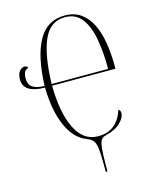

<svg xmlns="http://www.w3.org/2000/svg" viewBox="-135 -812 880 1109"><g transform="rotate(-15 305.0 -257.0)"><path d="M357 210Q357 145 355.5 106Q354 67 348 46.5Q342 26 331 16Q320 6 301 -1Q227 -29 186.5 -121.5Q146 -214 144 -351Q82 -351 49 -371.5Q16 -392 16 -433Q16 -465 29.5 -482Q43 -499 60 -499Q66 -499 71.5 -496.5Q77 -494 80 -486Q60 -481 54.5 -465Q49 -449 49 -432Q49 -393 74 -377Q99 -361 144 -361Q150 -536 202.5 -630Q255 -724 360 -724Q418 -724 457 -696Q496 -668 520 -619Q544 -570 554.5 -504.5Q565 -439 565 -364V-351H186Q188 -187 234.5 -93.5Q281 0 368 0Q428 0 465 -30.5Q502 -61 520 -117Q527 -115 529.5 -108Q532 -101 532 -94Q532 -68 501.5 -38Q471 -8 415 5Q399 9 389.5 17.5Q380 26 375 46.5Q370 67 368.5 106Q367 145 367 210ZM524 -361Q524 -461 509.5 -541Q495 -621 459 -667.5Q423 -714 359 -714Q271 -714 231 -623.5Q191 -533 186 -361Z"/></g></svg>

Font: Noto Serif Display ExtraCondensed ExtraLight
Style: Regular
Weight: 200
Width: 2
Designer: Monotype Design Team
Foundry: Monotype Imaging Inc.
Version: Version 2.009